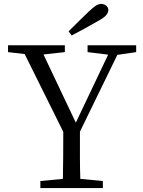

<svg xmlns="http://www.w3.org/2000/svg" viewBox="-20 -960 728 980"><path d="M346 -779 330 -800Q356 -826 382 -851.5Q408 -877 433 -901Q456 -923 470 -931.5Q484 -940 497 -940Q511 -940 522 -931Q533 -922 533 -909Q533 -895 521 -881.5Q509 -868 479 -852Q446 -833 412.5 -814.5Q379 -796 346 -779ZM579 -680 388 -288Q388 -214 388 -157.5Q388 -101 390 -47L505 -36V0H186V-36L301 -47Q302 -100 302.5 -157Q303 -214 303 -287L106 -684L21 -694V-729H311V-694L202 -682L367 -334L532 -681L427 -694V-729H675V-694Z"/></svg>

Font: Shippori Mincho TTF
Style: Regular
Weight: 400
Version: Version 2.100